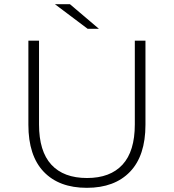

<svg xmlns="http://www.w3.org/2000/svg" viewBox="-20 -895 833 920"><path d="M116 -297V-700H167V-299Q167 -170 226 -106Q285 -42 397 -42Q508 -42 567 -106Q626 -170 626 -299V-700H677V-297Q677 -149 603 -72Q529 5 396 5Q263 5 189.5 -72Q116 -149 116 -297ZM243 -875H315L454 -757H400Z"/></svg>

Font: Montserrat Atlas Light
Style: Regular
Weight: 300
Designer: Julieta Ulanovsky
Foundry: Julieta Ulanovsky
Version: Version 7.200